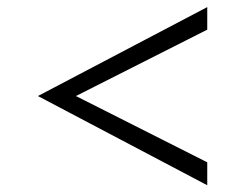

<svg xmlns="http://www.w3.org/2000/svg" viewBox="-20 -553 700 549"><path d="M572.6 -23.3 88.4 -278.4 572.6 -532.7V-468.2L197.1 -278.4L572.6 -88.9Z"/></svg>

Font: Panamera Thin
Style: Regular
Weight: 100
Designer: Bastien Sozeau
Foundry: NBR — Bastien Sozeau
Version: Version 3.003;gftools[0.9.33]